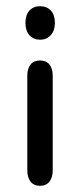

<svg xmlns="http://www.w3.org/2000/svg" viewBox="-20 -590 259 619"><path d="M109 -570Q88 -570 75 -556Q62 -542 62 -516Q62 -491 75 -476.5Q88 -462 109 -462Q131 -462 144 -477Q157 -492 157 -516Q157 -542 144 -556Q131 -570 109 -570ZM68 -41Q68 -18 78.5 -4.5Q89 9 109 9Q129 9 139.5 -4.5Q150 -18 150 -41V-345Q150 -369 139.5 -382Q129 -395 109 -395Q89 -395 78.5 -382Q68 -369 68 -345Z"/></svg>

Font: Beiruti Medium
Style: Regular
Weight: 500
Designer: Arlette Boutros
Foundry: Boutros
Version: Version 1.41